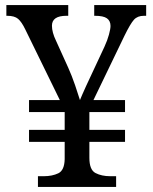

<svg xmlns="http://www.w3.org/2000/svg" viewBox="-20 -734 599 754"><path d="M129 0V-42H152Q185 -42 209 -53.5Q233 -65 234 -109V-177H94V-224H234V-294H94V-341H215L79 -619Q65 -648 51 -660Q37 -672 8 -672H5V-714H248V-672H241Q184 -672 184 -633Q184 -607 200 -574L248 -468Q262 -437 275 -399Q288 -361 294 -341Q297 -348 303.5 -363.5Q310 -379 318.5 -397Q327 -415 333 -428L390 -550Q402 -576 408 -598.5Q414 -621 414 -632Q414 -652 400 -662Q386 -672 353 -672H350V-714H554V-672H545Q520 -672 506 -656.5Q492 -641 469 -594L347 -341H471V-294H331V-224H471V-177H331V-114Q331 -67 355 -54.5Q379 -42 413 -42H436V0Z"/></svg>

Font: NotoSerif-Regular
Style: Regular
Weight: 400
Designer: Monotype Design Team
Foundry: Monotype Imaging Inc.
Version: Version 2.007; ttfautohint (v1.8) -l 8 -r 50 -G 200 -x 14 -D